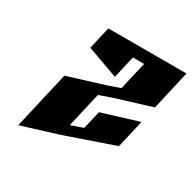

<svg xmlns="http://www.w3.org/2000/svg" viewBox="-118 -623 751 745"><g transform="rotate(30 257.5 -250.0)"><path d="M165 -500H515L475 -325L313 -275L259 -256L223 -100L277 -119L296 -200L458 -250L429 -125L212 -50L50 0L109 -256L271 -306L325 -325L354 -450H304L281 -350L142 -400Z"/></g></svg>

Font: SOV_Meka
Style: Italic
Weight: 400
Italic angle: -13°
Version: Version 1.00